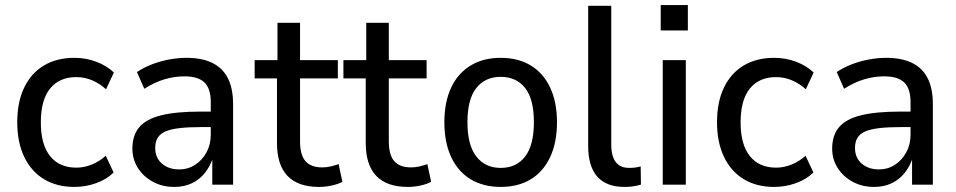

<svg xmlns="http://www.w3.org/2000/svg" viewBox="-20 -728 3771 757"><path d="M273 9Q204 9 153.5 -21.5Q103 -52 75.5 -109.5Q48 -167 48 -246Q48 -326 75.5 -383Q103 -440 153.5 -470Q204 -500 273 -500Q319 -500 360 -484.5Q401 -469 429 -442L398 -376Q373 -399 343 -411.5Q313 -424 281 -424Q214 -424 177.5 -379Q141 -334 141 -245Q141 -158 177.5 -112.5Q214 -67 281 -67Q312 -67 342.5 -79.5Q373 -92 397 -114L428 -48Q401 -21 359.5 -6Q318 9 273 9Z M667 9Q620 9 582.5 -11.5Q545 -32 523.5 -66Q502 -100 502 -142Q502 -195 529.5 -227Q557 -259 616 -273.5Q675 -288 769 -288H824V-227H775Q724 -227 689 -223Q654 -219 633 -210Q612 -201 602 -185Q592 -169 592 -145Q592 -106 618.5 -83Q645 -60 687 -60Q721 -60 749 -78Q777 -96 794 -127Q811 -158 811 -197V-325Q811 -379 786 -403Q761 -427 707 -427Q668 -427 629 -415.5Q590 -404 549 -378L520 -444Q547 -462 579.5 -474.5Q612 -487 647 -493.5Q682 -500 715 -500Q775 -500 816 -480.5Q857 -461 878 -420.5Q899 -380 899 -317V0H817V-107H820Q809 -73 788 -46.5Q767 -20 736.5 -5.5Q706 9 667 9Z M1238 9Q1155 9 1113.5 -34.5Q1072 -78 1072 -164V-419H984V-491H1074V-638H1163V-491H1312V-419H1163V-171Q1163 -117 1184.5 -92.5Q1206 -68 1251 -68Q1268 -68 1284.5 -72Q1301 -76 1315 -81L1330 -11Q1313 -2 1288 3.5Q1263 9 1238 9Z M1588 9Q1505 9 1463.5 -34.5Q1422 -78 1422 -164V-419H1334V-491H1424V-638H1513V-491H1662V-419H1513V-171Q1513 -117 1534.5 -92.5Q1556 -68 1601 -68Q1618 -68 1634.5 -72Q1651 -76 1665 -81L1680 -11Q1663 -2 1638 3.5Q1613 9 1588 9Z M1954 9Q1886 9 1836 -21Q1786 -51 1759 -108.5Q1732 -166 1732 -246Q1732 -326 1759 -383Q1786 -440 1836 -470Q1886 -500 1954 -500Q2023 -500 2072.5 -470Q2122 -440 2149 -383Q2176 -326 2176 -246Q2176 -166 2149 -108.5Q2122 -51 2072.5 -21Q2023 9 1954 9ZM1954 -66Q2016 -66 2050.5 -111Q2085 -156 2085 -246Q2085 -337 2050.5 -381Q2016 -425 1954 -425Q1893 -425 1858 -381Q1823 -337 1823 -246Q1823 -156 1858 -111Q1893 -66 1954 -66Z M2442 9Q2371 9 2335 -31.5Q2299 -72 2299 -152V-705H2390V-158Q2390 -130 2397 -109.5Q2404 -89 2419.5 -77.5Q2435 -66 2461 -66Q2473 -66 2484.5 -67.5Q2496 -69 2506 -72L2507 0Q2489 5 2474 7Q2459 9 2442 9Z M2585 -608V-708H2692V-608ZM2593 0V-491H2684V0Z M3032 9Q2963 9 2912.5 -21.5Q2862 -52 2834.5 -109.5Q2807 -167 2807 -246Q2807 -326 2834.5 -383Q2862 -440 2912.5 -470Q2963 -500 3032 -500Q3078 -500 3119 -484.5Q3160 -469 3188 -442L3157 -376Q3132 -399 3102 -411.5Q3072 -424 3040 -424Q2973 -424 2936.5 -379Q2900 -334 2900 -245Q2900 -158 2936.5 -112.5Q2973 -67 3040 -67Q3071 -67 3101.5 -79.5Q3132 -92 3156 -114L3187 -48Q3160 -21 3118.5 -6Q3077 9 3032 9Z M3426 9Q3379 9 3341.5 -11.5Q3304 -32 3282.5 -66Q3261 -100 3261 -142Q3261 -195 3288.5 -227Q3316 -259 3375 -273.5Q3434 -288 3528 -288H3583V-227H3534Q3483 -227 3448 -223Q3413 -219 3392 -210Q3371 -201 3361 -185Q3351 -169 3351 -145Q3351 -106 3377.5 -83Q3404 -60 3446 -60Q3480 -60 3508 -78Q3536 -96 3553 -127Q3570 -158 3570 -197V-325Q3570 -379 3545 -403Q3520 -427 3466 -427Q3427 -427 3388 -415.5Q3349 -404 3308 -378L3279 -444Q3306 -462 3338.5 -474.5Q3371 -487 3406 -493.5Q3441 -500 3474 -500Q3534 -500 3575 -480.5Q3616 -461 3637 -420.5Q3658 -380 3658 -317V0H3576V-107H3579Q3568 -73 3547 -46.5Q3526 -20 3495.5 -5.5Q3465 9 3426 9Z"/></svg>

Font: Nunito Sans 10pt SemiCondensed Medium
Style: Regular
Weight: 500
Width: 4
Designer: Vernon Adams
Foundry: Vernon Adams
Version: Version 3.101;gftools[0.9.27]